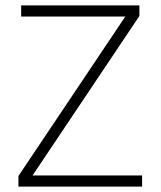

<svg xmlns="http://www.w3.org/2000/svg" viewBox="-20 -688 593 708"><path d="M48 0V-39L442 -627H58V-668H494V-629L100 -41H504V0Z"/></svg>

Font: Gantari ExtraLight
Style: Regular
Weight: 250
Designer: Anugrah Pasau
Foundry: Lafontype
Version: Version 1.000